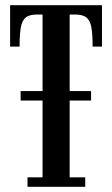

<svg xmlns="http://www.w3.org/2000/svg" viewBox="-20 -720 432 740"><path d="M59.5 -332.5V-369H331V-332.5ZM86 0V-36.5H144V-664H122Q92.5 -664 78.5 -652Q64.5 -640 60 -613Q55.5 -586 55.5 -540.5H19V-700H373V-540.5H337Q337 -586 332.5 -613Q328 -640 313.8 -652Q299.5 -664 270.5 -664H248.5V-36.5H308.5V0Z"/></svg>

Font: Imbue Thin 10pt SemiBold
Style: Regular
Weight: 600
Version: Version 1.102